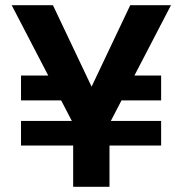

<svg xmlns="http://www.w3.org/2000/svg" viewBox="-20 -720 700 740"><path d="M61 -159V-254H601V-159ZM287 -333H61V-429H284ZM405 -333 408 -429H601V-333ZM262 0V-244L25 -700H184L333 -386L482 -700H639L402 -244V0Z"/></svg>

Font: DM Sans 9pt ExtraBold
Style: Regular
Weight: 800
Version: Version 4.004;gftools[0.9.30]